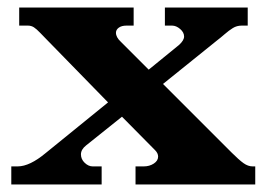

<svg xmlns="http://www.w3.org/2000/svg" viewBox="-20 -490 708 510"><path d="M658 -48V0H340V-48H362Q377 -48 388.5 -55.5Q400 -63 400 -74Q400 -83 392 -91L304 -180L209 -104Q195 -93 195 -80Q195 -67 205 -57.5Q215 -48 226 -48H250V0H10V-48H27Q59 -48 102 -84L267 -218L103 -386Q97 -392 87 -402.5Q77 -413 70 -417.5Q63 -422 54 -422H31V-470H335V-422H316Q303 -422 295.5 -416.5Q288 -411 288 -403Q288 -391 301 -379L375 -305L456 -371Q469 -383 469 -393Q469 -404 458.5 -413Q448 -422 437 -422H418V-470H638V-422H622Q609 -422 598.5 -415.5Q588 -409 576.5 -399Q565 -389 557 -383L413 -267L596 -84Q615 -65 627 -56.5Q639 -48 651 -48Z"/></svg>

Font: Taviraj Black
Style: Regular
Weight: 900
Designer: Katatrad Team
Foundry: CadsonDemak
Version: Version 1.001